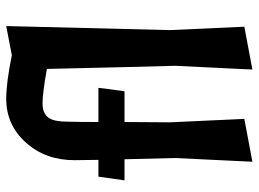

<svg xmlns="http://www.w3.org/2000/svg" viewBox="-125 -689 814 604"><g transform="rotate(-90 282.0 -387.0)"><path d="M367.2 -646.5Q290 -660.2 258.8 -660.2Q227.5 -660.2 213.9 -641.6Q201.2 -625 201.2 -579.1Q200.2 -546.9 200.2 -484.4Q226.6 -484.4 307.6 -484.4Q305.7 -463.9 296.9 -402.3Q272.5 -402.3 200.2 -402.3Q200.2 -366.2 199.2 -259.8Q202.1 -201.2 210 -25.4Q175.8 -18.6 75.2 0Q78.1 -60.5 86.9 -243.2Q85.9 -283.2 83 -402.3Q66.4 -402.3 16.6 -402.3Q19.5 -422.9 28.3 -484.4Q41 -484.4 81.1 -484.4Q81.1 -502.9 80.1 -559.6Q80.1 -650.4 134.8 -711.9Q190.4 -774.4 273.4 -774.4Q323.2 -774.4 410.2 -756.8Q440.4 -762.7 502 -774.4Q499 -645.5 489.3 -259.8Q492.2 -201.2 500 -25.4Q465.8 -18.6 365.2 0Q368.2 -60.5 377 -243.2Q374 -343.8 367.2 -646.5Z"/></g></svg>

Font: Acme Polish
Style: Regular
Weight: 400
Designer: Juan Pablo del Peral
Version: Version 1.002